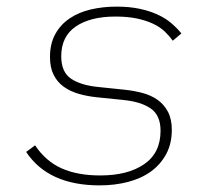

<svg xmlns="http://www.w3.org/2000/svg" viewBox="-20 -548 640 580"><path d="M281 12Q126 12 59 -89L86 -109Q118 -61 166 -39.5Q214 -18 283 -18Q366 -18 415.5 -52Q465 -86 465 -153Q465 -200 435 -220.5Q405 -241 352 -246L274 -254Q244 -257 218 -264.5Q192 -272 172.5 -286Q153 -300 142 -322Q131 -344 131 -376Q131 -416 147 -445Q163 -474 190.5 -492.5Q218 -511 254.5 -519.5Q291 -528 332 -528Q371 -528 401.5 -521.5Q432 -515 456 -504Q480 -493 497.5 -478Q515 -463 528 -447L502 -425Q492 -439 478 -452.5Q464 -466 443 -476Q422 -486 394 -492Q366 -498 329 -498Q253 -498 209 -468Q165 -438 165 -378Q165 -330 195 -310Q225 -290 279 -285L356 -277Q385 -274 411 -267Q437 -260 456.5 -246Q476 -232 487.5 -210Q499 -188 499 -156Q499 -114 482 -82.5Q465 -51 436 -30Q407 -9 367 1.5Q327 12 281 12Z"/></svg>

Font: IBM Plex Mono ExtraLight
Style: Italic
Weight: 200
Italic angle: -9°
Monospace: yes
Designer: Mike Abbink, Paul van der Laan, Pieter van Rosmalen
Foundry: Bold Monday
Version: Version 2.3